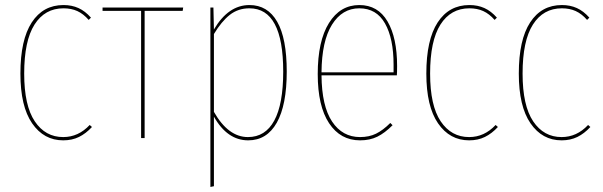

<svg xmlns="http://www.w3.org/2000/svg" viewBox="-20 -548 2395 762"><path d="M341 -478 332 -469Q311 -493 287 -504Q263 -515 232 -515Q158 -515 117 -450.5Q76 -386 76 -256Q76 -129 118 -66.5Q160 -4 231 -4Q291 -4 336 -52L345 -44Q321 -18 293.5 -4.5Q266 9 231 9Q154 9 107.5 -58.5Q61 -126 61 -256Q61 -390 106 -459Q151 -528 232 -528Q265 -528 291.5 -516Q318 -504 341 -478Z M705 -505H554V0H540V-505H387V-518H707Z M1118 -264Q1118 -131 1078.5 -61Q1039 9 965 9Q882 9 829 -85V191L815 194V-518H827L829 -431Q886 -528 970 -528Q1042 -528 1080 -462Q1118 -396 1118 -264ZM1104 -264Q1104 -515 970 -515Q925 -515 892 -489Q859 -463 829 -413V-104Q886 -4 964 -4Q1033 -4 1068.5 -69.5Q1104 -135 1104 -264Z M1555 -249H1256Q1257 -127 1298 -65.5Q1339 -4 1409 -4Q1445 -4 1472.5 -17.5Q1500 -31 1529 -60L1538 -51Q1507 -20 1477.5 -5.5Q1448 9 1409 9Q1331 9 1286 -59Q1241 -127 1241 -254Q1241 -385 1285.5 -456.5Q1330 -528 1406 -528Q1480 -528 1518 -463Q1556 -398 1556 -286Q1556 -260 1555 -249ZM1542 -291Q1542 -395 1508 -455Q1474 -515 1406 -515Q1338 -515 1297.5 -450Q1257 -385 1256 -261H1542Z M1952 -478 1943 -469Q1922 -493 1898 -504Q1874 -515 1843 -515Q1769 -515 1728 -450.5Q1687 -386 1687 -256Q1687 -129 1729 -66.5Q1771 -4 1842 -4Q1902 -4 1947 -52L1956 -44Q1932 -18 1904.5 -4.5Q1877 9 1842 9Q1765 9 1718.5 -58.5Q1672 -126 1672 -256Q1672 -390 1717 -459Q1762 -528 1843 -528Q1876 -528 1902.5 -516Q1929 -504 1952 -478Z M2319 -478 2310 -469Q2289 -493 2265 -504Q2241 -515 2210 -515Q2136 -515 2095 -450.5Q2054 -386 2054 -256Q2054 -129 2096 -66.5Q2138 -4 2209 -4Q2269 -4 2314 -52L2323 -44Q2299 -18 2271.5 -4.5Q2244 9 2209 9Q2132 9 2085.5 -58.5Q2039 -126 2039 -256Q2039 -390 2084 -459Q2129 -528 2210 -528Q2243 -528 2269.5 -516Q2296 -504 2319 -478Z"/></svg>

Font: Fira Sans Compressed Hair
Style: Regular
Weight: 100
Width: 1
Designer: bBox Type GmbH & Carrois Corporate GbR & Edenspiekermann AG
Foundry: bBox Type GmbH & Carrois Corporate GbR & Edenspiekermann AG
Version: Version 4.301